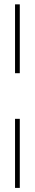

<svg xmlns="http://www.w3.org/2000/svg" viewBox="-20 -748 164 904"><path d="M73.2 -188.5V136.7H50.8V-188.5ZM73.2 -403.3H50.8V-727.5H73.2Z"/></svg>

Font: Intratopia Thin
Style: Regular
Weight: 100
Designer: Rasmus Andersson
Foundry: rsms
Version: Version 3.000;Glyphs 3.2.3 (3260)